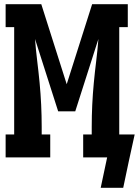

<svg xmlns="http://www.w3.org/2000/svg" viewBox="-20 -755 666 921"><path d="M463 146 494 0H379V-110H420V-147Q420 -200 422.5 -252.5Q425 -305 430 -357.5Q435 -410 441.5 -462.5Q448 -515 452 -568L341 -221H259L148 -568Q152 -515 158.5 -462.5Q165 -410 170 -357.5Q175 -305 177.5 -252.5Q180 -200 180 -147V-110H221V0H7V-110H48V-625H7V-735H178L300 -351L422 -735H593V-625H552V-110H626Q612 -46 598 18Q584 82 571 146Z"/></svg>

Font: Iosevka Slab XBdEx
Style: Regular
Weight: 800
Width: 7
Monospace: yes
Designer: Belleve Invis
Foundry: Belleve Invis
Version: Version 11.1.0; ttfautohint (v1.8.3)